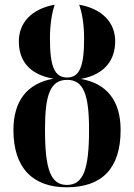

<svg xmlns="http://www.w3.org/2000/svg" viewBox="-20 -785 569 815"><path d="M263 10C413 10 492 -70 492 -233C492 -359 432 -431 323 -450C429 -469 469 -535 469 -610C469 -689 414 -748 316 -765C327 -735 337 -687 337 -621C337 -504 318 -456 265 -456C211 -456 192 -504 192 -621C192 -687 202 -735 212 -765C113 -747 60 -688 60 -609C60 -531 101 -469 207 -451C93 -431 37 -354 37 -233C37 -71 120 10 263 10ZM264 0C195 0 171 -66 171 -235C171 -380 192 -446 265 -446C334 -446 358 -385 358 -235C358 -66 334 0 264 0Z"/></svg>

Font: Noto Serif Display ExtraCondensed
Style: Bold
Weight: 700
Width: 2
Designer: Monotype Design Team
Foundry: Monotype Imaging Inc.
Version: Version 2.009